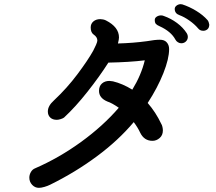

<svg xmlns="http://www.w3.org/2000/svg" viewBox="-20 -873 1040 923"><path d="M755 -278Q759 -272 761 -262.5Q763 -253 763 -246Q763 -223 747.5 -209.5Q732 -196 713 -196Q673 -196 654 -235Q643 -259 623 -286Q549 -198 445 -121Q341 -44 221 15Q209 21 193.5 25.5Q178 30 167 30Q148 30 134.5 15.5Q121 1 121 -19Q121 -33 128.5 -46Q136 -59 149 -64Q264 -114 369.5 -190.5Q475 -267 551 -355Q518 -378 496 -385Q456 -402 456 -436Q456 -459 470 -471.5Q484 -484 506 -484Q511 -484 523 -482Q569 -471 616 -442Q659 -512 676 -583Q603 -574 501 -572Q459 -506 401 -432.5Q343 -359 288 -308Q283 -304 272 -300.5Q261 -297 253 -297Q233 -297 221.5 -308Q210 -319 210 -337Q210 -364 239 -390Q302 -449 352.5 -516.5Q403 -584 428 -629Q435 -642 441.5 -657Q448 -672 448 -678Q448 -695 430 -707Q416 -717 416 -741Q416 -759 429 -770Q442 -781 462 -781Q468 -781 475.5 -779.5Q483 -778 489 -775Q552 -743 552 -693Q552 -684 547 -664Q620 -666 686 -675Q725 -682 748 -682Q769 -682 780 -671Q793 -658 793 -637Q793 -591 765.5 -521.5Q738 -452 690 -378Q729 -333 755 -278ZM932 -737Q915 -757 890 -774.5Q865 -792 843 -800Q820 -808 820 -830Q820 -839 828 -845.5Q836 -852 847 -853Q853 -853 856 -852Q890 -841 923 -821Q956 -801 978 -776Q984 -768 986 -755Q986 -740 977.5 -732.5Q969 -725 957 -725Q941 -725 932 -737ZM823 -683Q802 -722 747 -747Q735 -752 729.5 -758Q724 -764 724 -777Q724 -787 733.5 -793Q743 -799 754 -799Q762 -799 768 -796Q802 -784 831 -762.5Q860 -741 878 -713Q883 -705 883 -696Q883 -683 874 -674Q865 -665 851 -665Q843 -665 835 -670Q827 -675 823 -683Z"/></svg>

Font: Tsukimi Rounded SemiBold
Style: Regular
Weight: 600
Designer: Takashi Funayama
Foundry: Takashi Funayama
Version: Version 1.032; ttfautohint (v1.8.3)